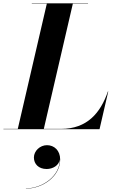

<svg xmlns="http://www.w3.org/2000/svg" viewBox="-68 -770 694 1144"><path d="M525 0 577 -225H575C531 -98 452 -2 295 -2H193L366 -748H456.5V-750H121.5V-748H211L38 -2H-47.5V0ZM134 168.5C134 207 162 237 210 237C245 237 283.5 217 288.5 179.5C289.5 280.5 182.5 352.5 86.5 352.5V354C184.5 354 290.5 282.5 290.5 180.5C290.5 126.5 255 95 212 95C169.5 95 134 130 134 168.5Z"/></svg>

Font: Bodoni* 96pt
Style: Bold Italic
Weight: 700
Italic angle: -13°
Version: Version 2.3